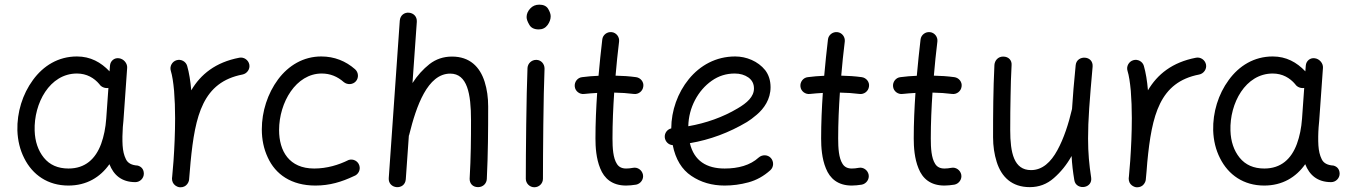

<svg xmlns="http://www.w3.org/2000/svg" viewBox="-20 -768 5817 825"><path d="M561.5 14.6C581.5 14.6 598.1 -2 598.1 -22C597.7 -43.5 584.5 -53.2 571.3 -56.6C545.4 -58.1 528.8 -67.4 521 -84C512.7 -100.6 508.3 -120.1 506.8 -143.1C505.4 -166 505.9 -196.3 507.8 -222.2C508.8 -231 509.8 -239.7 510.3 -248.5L526.4 -476.6C527.8 -496.1 511.2 -515.1 491.7 -517.6C471.7 -521 454.1 -506.3 452.6 -486.3L450.7 -461.4C413.6 -500.5 368.7 -525.4 310.5 -525.4C230.5 -525.4 166 -485.4 121.6 -424.3C76.7 -363.3 52.7 -285.2 54.7 -207.5C56.2 -164.1 65.9 -124 84 -88.4C120.1 -16.1 186 29.3 273.9 29.3C352.1 29.3 410.6 -6.3 450.2 -62.5C467.8 -17.1 501.5 14.6 561.5 14.6ZM274.4 -43.9C228.5 -43.9 193.4 -59.6 168.5 -90.3C143.6 -121.1 130.4 -160.2 128.9 -206.5C125 -324.2 193.4 -452.1 310.5 -452.1C353 -452.1 384.8 -432.6 406.7 -406.7C415 -393.6 431.6 -387.7 445.8 -390.1L436.5 -258.3C433.6 -218.3 426.3 -182.1 414.6 -149.9C390.6 -85 346.2 -43.9 274.4 -43.9Z M752 36.6C755.4 37.1 758.3 36.6 761.2 36.1H762.2H763.2C775.4 33.7 784.2 26.4 789.6 14.6C789.6 14.2 789.6 13.7 790 13.2C791.5 10.3 792 7.3 792.5 3.9C794.9 -19.5 796.9 -44.4 798.8 -70.8C818.4 -273.9 852.1 -415 1022 -447.8C1041.5 -451.7 1055.2 -471.2 1051.3 -490.7C1047.4 -510.3 1027.8 -523.9 1008.3 -520C906.2 -500.5 842.3 -448.7 801.8 -379.9C798.3 -420.4 792.5 -456.1 784.2 -484.9C778.8 -503.9 757.8 -515.1 738.8 -509.3C719.7 -503.9 708 -482.9 713.9 -463.9C720.2 -443.4 724.6 -414.6 728 -377.9C731 -340.8 732.4 -301.3 732.4 -259.8C732.4 -197.8 729.5 -133.3 725.6 -76.7C723.6 -53.7 721.7 -30.8 719.7 -7.3C719.2 -6.3 719.2 -5.4 719.2 -3.9C718.8 -0.5 719.2 2.4 719.7 5.4V6.3V7.3C722.2 19.5 729.5 28.3 741.2 33.7C741.7 33.7 742.2 33.7 742.7 34.2C745.6 35.6 748.5 36.1 752 36.6Z M1509.3 -418.9C1522.5 -434.1 1520.5 -457.5 1505.4 -470.7C1465.8 -505.4 1417 -525.4 1360.4 -525.4C1283.7 -525.4 1219.7 -486.8 1174.8 -426.8C1129.9 -366.2 1105 -289.1 1105 -212.4C1105 -168.5 1113.3 -128.4 1130.4 -91.8C1163.6 -18.6 1231.9 29.3 1335.4 29.3C1396.5 29.3 1447.8 13.7 1500.5 -11.2C1519.5 -17.6 1530.3 -38.1 1523.9 -57.1C1518.1 -76.2 1497.1 -86.9 1478 -80.6C1435.1 -59.1 1384.3 -43.9 1330.1 -43.9C1222.2 -43.9 1179.2 -119.1 1179.2 -209C1179.2 -328.1 1252 -452.1 1362.3 -452.1C1399.4 -452.1 1430.2 -439 1457.5 -415C1472.7 -402.8 1496.1 -403.8 1509.3 -418.9Z M1684.1 36.1C1703.1 37.6 1721.7 26.4 1723.6 2.4L1736.8 -185.1C1737.8 -186.5 1738.3 -188.5 1738.8 -190.9C1768.6 -311 1816.9 -451.7 1914.6 -451.7C1987.8 -451.7 2003.9 -365.7 2003.9 -251.5C2003.9 -170.9 2003.4 -93.3 1998 0C1997.6 19.5 2010.3 36.1 2034.2 36.1C2057.1 36.1 2071.3 18.6 2071.8 0.5C2077.1 -108.4 2077.6 -209 2077.6 -310.5C2077.6 -348.6 2072.8 -383.8 2062.5 -416.5C2042 -481.4 1998 -524.9 1922.4 -524.9C1885.7 -524.9 1853.5 -514.2 1825.7 -492.7C1797.9 -470.7 1773.4 -443.8 1752.4 -411.1L1771 -674.3C1772.5 -698.2 1755.4 -711.9 1737.3 -713.4C1718.3 -715.3 1699.7 -703.1 1697.8 -679.2L1650.4 -2.4C1648.9 21 1666 34.7 1684.1 36.1Z M2242.7 -694.8C2242.7 -685.5 2246.6 -674.8 2254.4 -661.6C2261.7 -648.4 2275.4 -641.6 2294.9 -641.6C2311 -641.6 2323.7 -647.9 2333 -660.6C2341.8 -672.9 2346.2 -685.5 2346.2 -698.2C2346.2 -707.5 2342.3 -718.3 2335 -730.5C2327.6 -742.2 2314.9 -748 2297.4 -748C2281.7 -748 2268.6 -742.7 2258.3 -731.4C2248 -720.2 2242.7 -708 2242.7 -694.8ZM2285.2 -510.7H2283.7C2264.6 -510.7 2248 -496.1 2246.6 -476.1C2241.7 -360.8 2239.3 -101.6 2239.3 0C2239.3 20 2255.9 36.6 2275.9 36.6C2296.9 36.6 2313 20 2313 0C2313 -100.6 2314.9 -360.8 2319.8 -472.2V-473.6C2319.8 -493.2 2305.2 -510.3 2285.2 -510.7Z M2744.1 -396C2747.6 -415.5 2732.4 -434.1 2712.9 -436.5C2684.1 -440.4 2654.8 -442.4 2625 -442.9C2628.9 -491.7 2634.3 -540.5 2640.1 -589.4C2642.6 -609.4 2627.9 -627.9 2608.4 -629.9C2588.4 -632.3 2569.8 -617.7 2567.9 -598.1C2562 -546.9 2556.2 -494.6 2551.8 -442.4C2527.3 -441.4 2503.9 -439.5 2481.4 -436.5C2461.4 -434.6 2447.3 -415.5 2449.7 -396C2451.7 -376 2470.7 -361.8 2490.2 -364.3C2508.3 -366.2 2526.9 -367.7 2545.9 -368.7C2541.5 -304.2 2538.6 -239.3 2538.6 -173.3C2538.6 -136.2 2541.5 -86.9 2559.1 -44.4C2576.2 -1.5 2609.9 29.3 2670.4 29.3C2683.6 29.3 2697.8 27.8 2713.4 25.4C2732.9 21.5 2746.6 2 2742.7 -17.6C2738.8 -37.1 2719.7 -50.8 2700.2 -46.9C2689.5 -44.9 2679.7 -43.9 2670.4 -43.9C2652.3 -43.9 2639.2 -50.3 2630.9 -63.5C2614.3 -88.9 2611.8 -131.8 2611.8 -173.3C2611.8 -239.7 2614.7 -305.2 2619.1 -370.1C2648.9 -369.6 2676.8 -367.7 2703.6 -364.3C2723.1 -361.8 2741.7 -376 2744.1 -396Z M3290 -36.6C3305.2 -50.3 3305.7 -73.7 3292.5 -88.9C3278.8 -104 3255.4 -104.5 3240.2 -91.3C3203.6 -57.6 3151.9 -43.9 3093.8 -43.9C3016.1 -43.9 2962.4 -76.7 2944.3 -152.8C3030.8 -167.5 3112.3 -197.8 3189.5 -243.7C3201.7 -251 3215.3 -261.2 3231.4 -274.9C3263.2 -301.8 3291 -341.8 3291 -393.1C3291 -421.9 3283.2 -446.3 3268.1 -466.3C3236.8 -505.4 3186.5 -525.4 3139.2 -525.4C3056.6 -525.4 2988.3 -487.3 2939.9 -428.2C2891.6 -369.1 2864.7 -292.5 2864.3 -216.3C2847.2 -212.4 2835 -196.3 2836.4 -178.2C2837.9 -160.2 2852.5 -145 2870.6 -144.5C2882.8 -83.5 2909.7 -39.6 2950.7 -12.2C2991.7 15.6 3039.6 29.3 3093.8 29.3C3127.4 29.3 3161.6 24.9 3195.8 15.6C3230 6.3 3261.2 -10.7 3290 -36.6ZM3137.2 -452.1C3160.2 -452.1 3179.7 -446.3 3195.8 -435.1C3211.9 -423.3 3219.7 -407.7 3219.7 -387.7C3219.7 -352.5 3189.9 -325.7 3149.4 -302.2C3086.4 -264.6 3013.7 -238.8 2937.5 -225.6C2938.5 -266.1 2948.2 -303.2 2966.3 -337.9C2984.4 -372.1 3008.3 -399.9 3038.1 -420.9C3067.9 -441.9 3100.6 -452.1 3137.2 -452.1Z M3713.9 -396C3717.3 -415.5 3702.1 -434.1 3682.6 -436.5C3653.8 -440.4 3624.5 -442.4 3594.7 -442.9C3598.6 -491.7 3604 -540.5 3609.9 -589.4C3612.3 -609.4 3597.7 -627.9 3578.1 -629.9C3558.1 -632.3 3539.6 -617.7 3537.6 -598.1C3531.7 -546.9 3525.9 -494.6 3521.5 -442.4C3497.1 -441.4 3473.6 -439.5 3451.2 -436.5C3431.2 -434.6 3417 -415.5 3419.4 -396C3421.4 -376 3440.4 -361.8 3460 -364.3C3478 -366.2 3496.6 -367.7 3515.6 -368.7C3511.2 -304.2 3508.3 -239.3 3508.3 -173.3C3508.3 -136.2 3511.2 -86.9 3528.8 -44.4C3545.9 -1.5 3579.6 29.3 3640.1 29.3C3653.3 29.3 3667.5 27.8 3683.1 25.4C3702.6 21.5 3716.3 2 3712.4 -17.6C3708.5 -37.1 3689.5 -50.8 3669.9 -46.9C3659.2 -44.9 3649.4 -43.9 3640.1 -43.9C3622.1 -43.9 3608.9 -50.3 3600.6 -63.5C3584 -88.9 3581.5 -131.8 3581.5 -173.3C3581.5 -239.7 3584.5 -305.2 3588.9 -370.1C3618.7 -369.6 3646.5 -367.7 3673.3 -364.3C3692.9 -361.8 3711.4 -376 3713.9 -396Z M4111.8 -396C4115.2 -415.5 4100.1 -434.1 4080.6 -436.5C4051.8 -440.4 4022.5 -442.4 3992.7 -442.9C3996.6 -491.7 4002 -540.5 4007.8 -589.4C4010.3 -609.4 3995.6 -627.9 3976.1 -629.9C3956.1 -632.3 3937.5 -617.7 3935.5 -598.1C3929.7 -546.9 3923.8 -494.6 3919.4 -442.4C3895 -441.4 3871.6 -439.5 3849.1 -436.5C3829.1 -434.6 3814.9 -415.5 3817.4 -396C3819.3 -376 3838.4 -361.8 3857.9 -364.3C3876 -366.2 3894.5 -367.7 3913.6 -368.7C3909.2 -304.2 3906.2 -239.3 3906.2 -173.3C3906.2 -136.2 3909.2 -86.9 3926.8 -44.4C3943.8 -1.5 3977.5 29.3 4038.1 29.3C4051.3 29.3 4065.4 27.8 4081.1 25.4C4100.6 21.5 4114.3 2 4110.4 -17.6C4106.4 -37.1 4087.4 -50.8 4067.9 -46.9C4057.1 -44.9 4047.4 -43.9 4038.1 -43.9C4020 -43.9 4006.8 -50.3 3998.5 -63.5C3981.9 -88.9 3979.5 -131.8 3979.5 -173.3C3979.5 -239.7 3982.4 -305.2 3986.8 -370.1C4016.6 -369.6 4044.4 -367.7 4071.3 -364.3C4090.8 -361.8 4109.4 -376 4111.8 -396Z M4674.8 -481.4C4676.8 -505.4 4660.6 -518.6 4643.1 -520C4625 -522 4604.5 -511.7 4602.1 -488.3C4594.7 -415.5 4589.8 -353.5 4586.4 -300.3C4586.4 -299.8 4586.4 -298.8 4585.9 -297.9C4571.8 -237.3 4551.3 -173.3 4523.4 -122.6C4495.6 -71.3 4459 -37.1 4410.2 -37.1C4336.9 -37.1 4320.8 -110.8 4320.8 -209.5C4320.8 -263.7 4321.3 -312.5 4322.3 -355.5C4322.8 -397.9 4324.2 -442.4 4326.7 -488.8C4328.1 -508.3 4314.5 -524.9 4290.5 -524.9C4267.6 -524.9 4254.4 -507.3 4252.9 -489.3C4247.6 -380.4 4247.1 -279.8 4247.1 -178.2C4247.1 -140.1 4252.4 -105 4262.7 -72.3C4283.2 -7.3 4328.1 36.1 4404.8 36.1C4444.3 36.1 4478.5 23.4 4508.3 -2.9C4538.1 -28.8 4563.5 -60.1 4584.5 -97.7C4586.4 -62 4590.3 -28.8 4596.2 5.9C4599.6 29.8 4622.6 39.1 4641.6 34.7C4658.7 30.8 4671.9 16.6 4668.5 -5.4C4660.2 -59.6 4655.3 -109.9 4655.3 -172.9C4655.3 -210.4 4656.7 -253.9 4660.2 -303.2C4663.6 -352.5 4668.5 -411.6 4674.8 -481.4Z M4862.8 36.6C4866.2 37.1 4869.1 36.6 4872.1 36.1H4873H4874C4886.2 33.7 4895 26.4 4900.4 14.6C4900.4 14.2 4900.4 13.7 4900.9 13.2C4902.3 10.3 4902.8 7.3 4903.3 3.9C4905.8 -19.5 4907.7 -44.4 4909.7 -70.8C4929.2 -273.9 4962.9 -415 5132.8 -447.8C5152.3 -451.7 5166 -471.2 5162.1 -490.7C5158.2 -510.3 5138.7 -523.9 5119.1 -520C5017.1 -500.5 4953.1 -448.7 4912.6 -379.9C4909.2 -420.4 4903.3 -456.1 4895 -484.9C4889.6 -503.9 4868.7 -515.1 4849.6 -509.3C4830.6 -503.9 4818.8 -482.9 4824.7 -463.9C4831.1 -443.4 4835.4 -414.6 4838.9 -377.9C4841.8 -340.8 4843.3 -301.3 4843.3 -259.8C4843.3 -197.8 4840.3 -133.3 4836.4 -76.7C4834.5 -53.7 4832.5 -30.8 4830.6 -7.3C4830.1 -6.3 4830.1 -5.4 4830.1 -3.9C4829.6 -0.5 4830.1 2.4 4830.6 5.4V6.3V7.3C4833 19.5 4840.3 28.3 4852.1 33.7C4852.5 33.7 4853 33.7 4853.5 34.2C4856.4 35.6 4859.4 36.1 4862.8 36.6Z M5699.7 14.6C5719.7 14.6 5736.3 -2 5736.3 -22C5735.8 -43.5 5722.7 -53.2 5709.5 -56.6C5683.6 -58.1 5667 -67.4 5659.2 -84C5650.9 -100.6 5646.5 -120.1 5645 -143.1C5643.6 -166 5644 -196.3 5646 -222.2C5647 -231 5647.9 -239.7 5648.4 -248.5L5664.6 -476.6C5666 -496.1 5649.4 -515.1 5629.9 -517.6C5609.9 -521 5592.3 -506.3 5590.8 -486.3L5588.9 -461.4C5551.8 -500.5 5506.8 -525.4 5448.7 -525.4C5368.7 -525.4 5304.2 -485.4 5259.8 -424.3C5214.8 -363.3 5190.9 -285.2 5192.9 -207.5C5194.3 -164.1 5204.1 -124 5222.2 -88.4C5258.3 -16.1 5324.2 29.3 5412.1 29.3C5490.2 29.3 5548.8 -6.3 5588.4 -62.5C5606 -17.1 5639.6 14.6 5699.7 14.6ZM5412.6 -43.9C5366.7 -43.9 5331.5 -59.6 5306.6 -90.3C5281.7 -121.1 5268.6 -160.2 5267.1 -206.5C5263.2 -324.2 5331.5 -452.1 5448.7 -452.1C5491.2 -452.1 5522.9 -432.6 5544.9 -406.7C5553.2 -393.6 5569.8 -387.7 5584 -390.1L5574.7 -258.3C5571.8 -218.3 5564.5 -182.1 5552.7 -149.9C5528.8 -85 5484.4 -43.9 5412.6 -43.9Z"/></svg>

Font: Mikhak
Style: Regular
Weight: 400
Designer: Amin Abedi
Version: Version 3.2